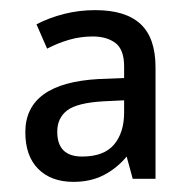

<svg xmlns="http://www.w3.org/2000/svg" viewBox="-20 -742 377 379"><path d="M168 -722Q228 -722 257.5 -694.5Q287 -667 287 -609V-389H242L230 -433Q211 -410 185 -396.5Q159 -383 125 -383Q81 -383 55.5 -408.5Q30 -434 30 -481Q30 -578 175 -586L225 -588V-611Q225 -644 208 -657Q191 -670 163 -670Q139 -670 116.5 -663.5Q94 -657 73 -646L52 -694Q77 -707 106.5 -714.5Q136 -722 168 -722ZM184 -542Q132 -539 112.5 -524Q93 -509 93 -482Q93 -433 142 -433Q185 -433 205 -456.5Q225 -480 225 -520V-544Z"/></svg>

Font: Noto Sans Tamil SemiCondensed
Style: Regular
Weight: 400
Width: 4
Designer: Jelle Bosma - Monotype Design Team
Foundry: Monotype Imaging Inc.
Version: Version 2.004; ttfautohint (v1.8.4.7-5d5b)